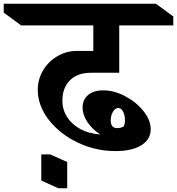

<svg xmlns="http://www.w3.org/2000/svg" viewBox="-106 -806 956 1037"><path d="M231 -262Q231 -213 257 -173Q283 -133 329 -108.5Q375 -84 435 -80Q392 -108 366 -147Q340 -186 340 -226Q340 -268 370 -293Q400 -318 451 -318Q510 -318 570 -286.5Q630 -255 669 -206Q708 -157 708 -108Q708 -53 657.5 -21.5Q607 10 518 10Q410 10 313 -36.5Q216 -83 157 -159.5Q98 -236 98 -321Q98 -377 126.5 -425.5Q155 -474 204 -502.5Q253 -531 309 -531H398V-669H8L-86 -738V-786H736L830 -717V-669H538V-413H384Q313 -413 272 -372.5Q231 -332 231 -262ZM492 -156Q492 -114 527 -114Q546 -114 562 -123Q569 -136 569 -155Q569 -183 559 -202.5Q549 -222 535 -222L534 -223Q517 -223 504.5 -203Q492 -183 492 -156ZM257 211H209L117 169V28H165L257 69Z"/></svg>

Font: Inknut Antiqua SemiBold
Style: Regular
Weight: 600
Designer: Claus Eggers Sørensen
Foundry: Claus Eggers Sørensen
Version: Version 1.003; ttfautohint (v1.8.2) -l 8 -r 50 -G 200 -x 14 